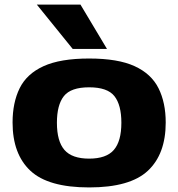

<svg xmlns="http://www.w3.org/2000/svg" viewBox="-20 -810 779 840"><path d="M35 -274Q35 -361 66 -424Q97 -487 170.5 -520.5Q244 -554 370 -554Q496 -554 569 -520.5Q642 -487 673.5 -424Q705 -361 705 -274Q705 -136 627 -63Q549 10 370 10Q191 10 113 -63Q35 -136 35 -274ZM229 -273Q229 -192 262 -154Q295 -116 370 -116Q445 -116 478 -154Q511 -192 511 -273Q511 -351 480.5 -389.5Q450 -428 370 -428Q290 -428 259.5 -389.5Q229 -351 229 -273ZM298 -596 141 -790H332L448 -596Z"/></svg>

Font: Georama Extended
Style: Bold
Weight: 700
Width: 7
Designer: Jean-Baptiste Levee
Foundry: Production Type
Version: Version 1.000